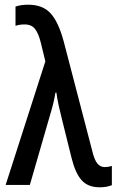

<svg xmlns="http://www.w3.org/2000/svg" viewBox="-20 -787 496 817"><path d="M4 0 173 -526 154 -604Q145 -642 130 -662.5Q115 -683 85 -683Q62 -683 46 -677V-759Q57 -763 71 -765Q85 -767 100 -767Q162 -767 195.5 -730Q229 -693 251 -611L373 -143Q382 -106 394.5 -91Q407 -76 426 -76Q441 -76 456 -81V1Q434 10 404 10Q355 10 328 -19.5Q301 -49 285 -113L243 -282Q236 -309 229.5 -339Q223 -369 220 -393H216Q209 -350 196 -308L107 0Z"/></svg>

Font: Avrile Sans Condensed Medium
Style: Regular
Weight: 500
Width: 3
Designer: Monotype Design Team
Foundry: Monotype Imaging Inc.
Version: Version 2.001;September 10, 2019;FontCreator 11.5.0.2425 64-